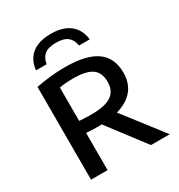

<svg xmlns="http://www.w3.org/2000/svg" viewBox="-187 -922 974 1046"><g transform="rotate(-30 300.5 -399.0)"><path d="M80 0V-583.5Q119.5 -591 166.2 -596.5Q213 -602 263.5 -602Q394.5 -602 459.5 -556.8Q524.5 -511.5 524.5 -417Q524.5 -355.5 493.5 -314.2Q462.5 -273 403.2 -252Q344 -231 260.5 -231Q240.5 -231 221.5 -231.8Q202.5 -232.5 184 -234V0ZM457 0 246.5 -277H361L575 0ZM261 -306.5Q347 -306.5 386 -333.5Q425 -360.5 425 -416.5Q425 -475 388.5 -500.8Q352 -526.5 272 -526.5Q246.5 -526.5 225.5 -524.8Q204.5 -523 184 -519.5V-309.5Q206 -308 222 -307.2Q238 -306.5 261 -306.5ZM118 -665.5Q122 -706 141.8 -735.8Q161.5 -765.5 197.5 -781.8Q233.5 -798 286.5 -798Q339.5 -798 375.8 -781.5Q412 -765 432 -735.2Q452 -705.5 456 -665.5H389Q383 -703 359.5 -722.2Q336 -741.5 286.5 -741.5Q237 -741.5 213.8 -722.2Q190.5 -703 185 -665.5Z"/></g></svg>

Font: Encode Sans SC Medium
Style: Regular
Weight: 500
Version: Version 3.002